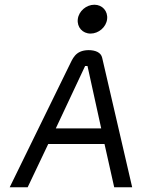

<svg xmlns="http://www.w3.org/2000/svg" viewBox="-20 -792 602 812"><path d="M309 -711C305 -677 329 -650 363 -650C397 -650 429 -677 433 -711C437 -745 413 -772 379 -772C345 -772 313 -745 309 -711ZM539 0 412 -548C407 -570 384 -580 354 -580C297 -579 287 -542 272 -513L21 0H97L184 -183H422L463 0ZM216 -249 340 -513H350L408 -249Z"/></svg>

Font: Charger
Style: It
Weight: 400
Designer: Jasper
Foundry: Cannot Into Space Fonts
Version: Version 0.98